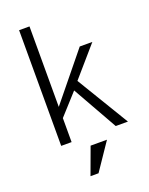

<svg xmlns="http://www.w3.org/2000/svg" viewBox="-165 -775 837 1076"><g transform="rotate(-20 253.0 -237.0)"><path d="M86.9 0V-689.9H148.9V-210L375 -487.8H450.2L296.9 -311L484.9 0H412.1L261.2 -267.1L148.9 -143.1V0ZM183.1 215.8 242.2 55.2H339.8L231 215.8Z"/></g></svg>

Font: HK Grotesk Light
Style: Regular
Weight: 300
Designer: Alfredo Marco Pradil and Stefan Peev
Foundry: Hanken Design Co.
Version: Version 1.045;PS 001.045;hotconv 1.0.88;makeotf.lib2.5.64775